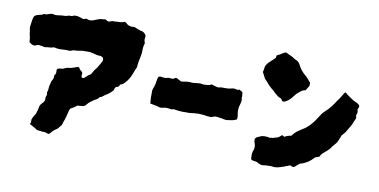

<svg xmlns="http://www.w3.org/2000/svg" viewBox="-66 -807 2028 1028"><g transform="rotate(10 948.0 -293.0)"><path d="M664 -528Q657 -509 658 -486Q658 -470 654 -455Q651 -442 648.5 -427Q646 -412 645 -396Q638 -382 632.5 -366Q627 -350 619 -335Q613 -324 605 -314Q597 -304 588 -296Q582 -291 572 -289Q570 -282 566.5 -278Q563 -274 555 -273Q549 -270 547 -265Q546 -258 544 -253Q524 -231 503 -220Q498 -217 494 -213Q490 -209 485 -206Q484 -206 482.5 -205.5Q481 -205 478 -205L466 -192Q462 -190 457.5 -187.5Q453 -185 450 -183Q444 -179 437 -174Q430 -169 424 -164Q422 -162 419 -158.5Q416 -155 414 -153Q410 -146 398 -141Q391 -140 382.5 -139.5Q374 -139 365 -138Q361 -134 357 -131Q353 -128 348 -125Q345 -123 341 -121Q337 -119 334 -117Q330 -115 329.5 -111.5Q329 -108 327 -106Q323 -89 318.5 -71.5Q314 -54 307 -37Q306 -28 301.5 -21Q297 -14 291 -8Q288 -1 277 6Q270 10 262 17.5Q254 25 248 33Q247 35 244.5 35.5Q242 36 239 38Q235 36 231 36Q229 35 226 33.5Q223 32 220 32Q217 31 215 31.5Q213 32 210 32Q202 31 193 30Q184 29 176 28Q171 24 165.5 21Q160 18 155 15Q150 12 144.5 9Q139 6 133 3Q137 -5 137.5 -8.5Q138 -12 137 -22Q140 -30 143.5 -37.5Q147 -45 152 -52Q155 -55 156.5 -59.5Q158 -64 159 -69Q162 -77 163.5 -85Q165 -93 166 -99Q170 -110 176.5 -116Q183 -122 187 -128Q191 -134 191 -139.5Q191 -145 191 -151Q192 -157 194.5 -162.5Q197 -168 195 -175Q193 -180 195.5 -185.5Q198 -191 198 -195Q198 -202 199 -208Q200 -214 201 -220Q203 -225 204 -231Q205 -237 206 -241Q208 -246 210.5 -249.5Q213 -253 214 -256Q217 -264 216.5 -271.5Q216 -279 222 -284Q224 -288 224 -290V-308Q224 -310 225.5 -311.5Q227 -313 228 -314Q236 -318 245.5 -318Q255 -318 263 -322Q271 -327 280 -328.5Q289 -330 299 -331Q308 -334 316.5 -337Q325 -340 335 -343Q337 -342 339.5 -341Q342 -340 342 -338Q345 -331 352 -326Q359 -321 362 -315Q362 -311 361.5 -307.5Q361 -304 361 -299Q360 -295 363 -291Q370 -287 376 -291Q376 -291 376.5 -291.5Q377 -292 378 -292Q384 -297 389.5 -302.5Q395 -308 402 -312Q409 -315 413 -323Q416 -328 418.5 -333Q421 -338 424 -342Q435 -354 442 -367.5Q449 -381 457 -394Q461 -403 458 -409Q458 -415 453 -417Q445 -422 438 -422Q428 -421 418.5 -424Q409 -427 399 -429Q386 -433 371.5 -432.5Q357 -432 343 -432Q340 -432 337 -431.5Q334 -431 331 -430Q326 -429 320 -428.5Q314 -428 309 -427Q305 -427 300.5 -427Q296 -427 291 -425Q287 -424 284 -423Q281 -422 276 -420Q254 -422 232.5 -420Q211 -418 190 -424Q184 -423 178 -421Q172 -419 164 -419Q158 -419 152 -418Q146 -417 140 -416Q132 -418 122.5 -419.5Q113 -421 105 -422Q101 -421 95 -419Q84 -413 75.5 -416Q67 -419 59 -425Q55 -428 55 -430Q54 -432 54 -437Q54 -447 52 -455.5Q50 -464 48 -474Q47 -482 46 -490.5Q45 -499 43 -507Q46 -523 47.5 -539.5Q49 -556 55 -569Q60 -574 65.5 -576.5Q71 -579 76 -580Q83 -582 89.5 -583Q96 -584 102 -589Q106 -591 108 -590Q119 -589 128.5 -593.5Q138 -598 151 -599Q152 -598 155.5 -597.5Q159 -597 162 -596Q166 -596 169.5 -595.5Q173 -595 177 -596Q188 -598 199 -599Q210 -600 221 -600Q226 -601 230.5 -602.5Q235 -604 239 -605H255Q257 -606 259.5 -607.5Q262 -609 266 -610Q279 -612 291.5 -608.5Q304 -605 317 -600Q321 -601 325 -602.5Q329 -604 334 -605Q336 -604 338.5 -603Q341 -602 344 -601Q359 -598 371 -603Q379 -606 387.5 -609.5Q396 -613 406 -616Q411 -616 418.5 -617Q426 -618 435 -619Q439 -616 443 -614Q447 -612 452 -610L462 -613Q467 -615 473 -616.5Q479 -618 484 -616Q498 -618 511.5 -618Q525 -618 538 -624Q541 -623 543.5 -622Q546 -621 547 -620Q562 -603 587 -605H597Q605 -601 613.5 -597.5Q622 -594 631 -592Q651 -590 661 -570Q661 -566 660.5 -559.5Q660 -553 659 -547Q660 -543 661.5 -538.5Q663 -534 664 -528Z M1228 -319Q1227 -306 1223 -294.5Q1219 -283 1218 -269Q1217 -254 1220 -241Q1223 -228 1221 -214Q1207 -207 1196 -205Q1185 -203 1168 -201Q1161 -200 1151.5 -202.5Q1142 -205 1131 -206Q1127 -206 1121 -207.5Q1115 -209 1106 -209Q1099 -209 1092.5 -205.5Q1086 -202 1079 -202Q1068 -202 1058 -203.5Q1048 -205 1044 -206Q1041 -206 1031.5 -207Q1022 -208 1013 -208Q999 -208 986.5 -206.5Q974 -205 968 -204Q963 -203 955.5 -203.5Q948 -204 943 -204Q937 -203 924.5 -203.5Q912 -204 900 -205.5Q888 -207 883 -208Q879 -209 876.5 -208.5Q874 -208 870 -207Q864 -205 856.5 -207Q849 -209 841 -209Q831 -210 819.5 -206.5Q808 -203 799 -206Q788 -210 775.5 -212Q763 -214 749 -217Q747 -234 746.5 -253Q746 -272 747 -289Q748 -295 752.5 -306.5Q757 -318 758 -324Q760 -332 761.5 -344.5Q763 -357 767 -365Q775 -370 782 -368Q789 -366 799 -366Q806 -365 814.5 -368Q823 -371 830 -369Q835 -368 839 -368Q843 -368 847 -369Q852 -371 855.5 -374Q859 -377 862 -376Q868 -375 879 -368Q890 -361 896 -362Q903 -364 921 -366Q939 -368 946 -366Q951 -365 963.5 -366.5Q976 -368 987 -369Q994 -370 1002 -368Q1010 -366 1019 -367Q1030 -367 1040 -369Q1050 -371 1054 -375Q1059 -374 1069 -370.5Q1079 -367 1092 -365Q1096 -365 1100 -366.5Q1104 -368 1107 -368H1135Q1148 -368 1157.5 -370.5Q1167 -373 1174 -374Q1180 -374 1189 -371.5Q1198 -369 1207 -373Q1212 -369 1216 -367Q1220 -365 1224 -363Q1227 -350 1226 -340.5Q1225 -331 1228 -319Z M1572 -459Q1568 -452 1564.5 -446Q1561 -440 1556 -432Q1552 -431 1547 -429.5Q1542 -428 1536 -425Q1526 -418 1516.5 -409.5Q1507 -401 1499 -390Q1482 -365 1456 -352Q1453 -351 1450 -351Q1447 -351 1443 -352Q1440 -354 1436 -362Q1435 -363 1433.5 -364.5Q1432 -366 1431 -366Q1421 -369 1414 -374.5Q1407 -380 1400 -386Q1387 -399 1372 -411Q1360 -421 1350.5 -433Q1341 -445 1330 -455Q1325 -466 1321 -473.5Q1317 -481 1313 -488Q1314 -492 1315.5 -497Q1317 -502 1317 -506Q1317 -517 1322 -526Q1327 -535 1334 -542Q1343 -550 1351.5 -558.5Q1360 -567 1368 -574Q1370 -582 1370 -588Q1381 -593 1388 -597Q1392 -599 1395.5 -602Q1399 -605 1402 -606Q1406 -608 1410 -610Q1414 -612 1417 -613Q1426 -609 1434.5 -604.5Q1443 -600 1451 -597Q1459 -593 1465.5 -588Q1472 -583 1480 -581Q1483 -580 1485.5 -577.5Q1488 -575 1491 -573Q1493 -570 1495.5 -567.5Q1498 -565 1499 -562Q1514 -530 1543 -507Q1551 -500 1558 -491.5Q1565 -483 1572 -475ZM1853 -392Q1852 -389 1850.5 -386Q1849 -383 1847 -379Q1848 -375 1849 -371Q1850 -367 1850 -362Q1849 -359 1848 -355Q1847 -351 1845 -346Q1846 -343 1846.5 -339Q1847 -335 1848 -330Q1844 -322 1840 -313.5Q1836 -305 1834 -297Q1823 -279 1813 -260.5Q1803 -242 1788 -228Q1784 -218 1780 -208Q1776 -198 1771 -187Q1768 -183 1764 -178Q1760 -173 1755 -168Q1753 -164 1750 -161.5Q1747 -159 1745 -155Q1741 -148 1735 -142Q1729 -136 1722 -130Q1712 -122 1703 -113.5Q1694 -105 1690 -94Q1684 -92 1678.5 -90Q1673 -88 1668 -86Q1636 -50 1594 -39Q1585 -32 1581 -29Q1577 -26 1569 -18L1561 -15Q1560 -17 1557.5 -16Q1555 -15 1553 -16H1554Q1547 -21 1544 -21Q1541 -21 1532 -16H1533Q1528 -16 1523.5 -13.5Q1519 -11 1514 -9Q1510 -8 1505 -6.5Q1500 -5 1495 -3Q1483 1 1470.5 2.5Q1458 4 1446 1Q1436 2 1425.5 1.5Q1415 1 1406 3Q1396 5 1388.5 3Q1381 1 1373 -3Q1369 -7 1364 -8Q1357 -10 1350 -10.5Q1343 -11 1336 -13Q1332 -19 1332 -20Q1331 -30 1331 -40Q1331 -50 1334 -60Q1336 -65 1337 -68.5Q1338 -72 1339 -76Q1340 -82 1339.5 -84Q1339 -86 1340 -92Q1338 -94 1337 -101Q1336 -108 1334 -110Q1333 -113 1332.5 -119.5Q1332 -126 1333 -129Q1336 -132 1339 -135.5Q1342 -139 1346 -140Q1351 -142 1355.5 -144Q1360 -146 1364 -148Q1388 -154 1411 -147Q1416 -150 1421.5 -149Q1427 -148 1431 -151Q1436 -153 1446 -155Q1454 -157 1459 -160.5Q1464 -164 1469 -169Q1470 -171 1471.5 -171.5Q1473 -172 1475 -173Q1477 -171 1480 -169.5Q1483 -168 1486 -166Q1491 -168 1495 -170.5Q1499 -173 1503 -174Q1508 -176 1513 -176.5Q1518 -177 1522 -178Q1531 -189 1535.5 -194Q1540 -199 1545.5 -203.5Q1551 -208 1562 -215Q1569 -220 1576.5 -224.5Q1584 -229 1590 -233Q1608 -247 1622.5 -264.5Q1637 -282 1649 -302Q1655 -312 1662 -321.5Q1669 -331 1678 -339Q1695 -354 1708 -371Q1721 -388 1733 -407Q1742 -418 1748.5 -429.5Q1755 -441 1762 -452Q1763 -454 1765 -455Q1767 -456 1768 -457Q1773 -454 1777 -450Q1781 -446 1786 -443Q1797 -436 1808 -428Q1819 -420 1832 -415Q1838 -413 1843.5 -409Q1849 -405 1853 -399Z"/></g></svg>

Font: Daruma Drop One
Style: Regular
Weight: 400
Designer: Maniackers Design
Version: Version 1.000